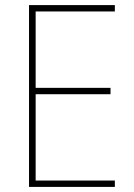

<svg xmlns="http://www.w3.org/2000/svg" viewBox="-20 -734 528 754"><path d="M431 0V-25H120V-364H414V-389H120V-689H431V-714H94V0Z"/></svg>

Font: Noto Sans Gujarati UI SemiCondensed Thin
Style: Regular
Weight: 100
Width: 4
Designer: Jelle Bosma - Monotype Design Team, Universal Thirst
Foundry: Monotype Imaging Inc.
Version: Version 2.106